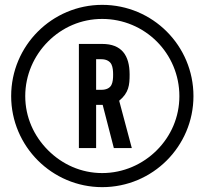

<svg xmlns="http://www.w3.org/2000/svg" viewBox="-20 -763 843 791"><path d="M26 -367C26 -471 68 -565 136 -633C204 -701 298 -743 401 -743C505 -743 599 -701 667 -633C735 -565 777 -471 777 -367C777 -264 735 -170 667 -102C599 -34 505 8 401 8C298 8 204 -34 136 -102C68 -170 26 -264 26 -367ZM84 -367C84 -280 120 -202 178 -144C236 -86 314 -50 401 -50C488 -50 568 -86 626 -144C684 -202 719 -280 719 -367C719 -454 684 -534 626 -592C568 -650 488 -685 401 -685C314 -685 236 -650 178 -592C120 -534 84 -454 84 -367ZM401 -582C481 -582 514 -535 514 -456C514 -413 511 -381 471 -348L523 -153H449L403 -331H376V-153H305V-582ZM376 -519V-393H398C419 -393 433 -401 439 -413C445 -425 446 -440 446 -455C446 -470 445 -486 439 -498C433 -510 419 -519 398 -519Z"/></svg>

Font: League Gothic
Style: Regular
Weight: 400
Designer: The League of Moveable Type
Version: Version 1.560;PS 001.560;hotconv 1.0.56;makeotf.lib2.0.21325